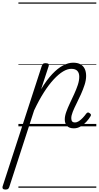

<svg xmlns="http://www.w3.org/2000/svg" viewBox="-150 -1030 805 1565"><path d="M-106 515Q-120 515 -126 508.5Q-132 502 -129 490L191 -494Q196 -506 201.5 -510.5Q207 -515 221 -515Q238 -515 244.5 -509.5Q251 -504 247 -492L185 -303Q231 -379 276 -426.5Q321 -474 364 -496.5Q407 -519 446 -519Q482 -519 505 -506.5Q528 -494 540 -470Q552 -446 552 -411Q552 -377 539.5 -338.5Q527 -300 509.5 -261Q492 -222 473.5 -185.5Q455 -149 443 -118.5Q431 -88 431 -67Q431 -49 438 -40.5Q445 -32 461 -32Q477 -32 493 -42.5Q509 -53 525 -70Q541 -87 553 -104Q559 -111 565 -113Q571 -115 580 -108Q591 -101 591.5 -94.5Q592 -88 587 -81Q576 -62 555.5 -39Q535 -16 508.5 0Q482 16 452 16Q414 16 396 -4Q378 -24 378 -56Q378 -84 390 -117.5Q402 -151 419.5 -188Q437 -225 454.5 -263Q472 -301 484 -337Q496 -373 496 -405Q496 -435 480.5 -452Q465 -469 431 -469Q400 -469 364 -447.5Q328 -426 288 -383Q248 -340 207.5 -276.5Q167 -213 128 -130L-75 496Q-79 506 -85 510.5Q-91 515 -106 515ZM0 490H635V500H0ZM0 -20H635V0H0ZM0 -505H635V-500H0ZM0 -1010H635V-1000H0Z"/></svg>

Font: Playwrite AU VIC Guides
Style: Regular
Weight: 400
Designer: Veronika Burian, José Scaglione
Foundry: TypeTogether
Version: Version 1.003